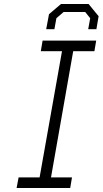

<svg xmlns="http://www.w3.org/2000/svg" viewBox="-20 -940 513 960"><path d="M211 -794 225 -869 285 -920H423L473 -859L462 -794H421L431 -849L406 -880H298L262 -849L252 -794ZM63 0 73 -53H178L290 -684H184L193 -737H461L452 -684H346L235 -53H340L331 0Z"/></svg>

Font: Tomorrow Light
Style: Italic
Weight: 300
Italic angle: -10°
Designer: Tony de Marco, Monica Rizzolli
Foundry: Just in Type
Version: Version 2.002